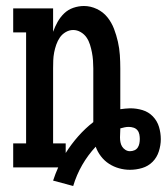

<svg xmlns="http://www.w3.org/2000/svg" viewBox="-20 -558 556 640"><path d="M224 62 157 44Q161 32 165 21.5Q169 11 174 0H24V-80H67V-450H24V-530H157V-452Q163 -469 172 -485Q181 -501 194 -513.5Q207 -526 224.5 -532Q242 -538 260 -538Q282 -538 303 -528Q324 -518 338 -500.5Q352 -483 360 -462Q368 -441 373 -419Q378 -397 379.5 -374.5Q381 -352 381 -330V-194Q389 -195 397.5 -196Q406 -197 414 -197Q435 -197 455 -191Q475 -185 489.5 -170Q504 -155 510 -135Q516 -115 516 -94Q516 -74 509.5 -53.5Q503 -33 488.5 -18.5Q474 -4 454 2Q434 8 413 8Q395 8 377 3Q359 -2 343.5 -12Q328 -22 316.5 -37Q305 -52 299 -69Q273 -41 254 -8Q235 25 224 62ZM199 -48Q218 -78 241 -104Q264 -130 291 -151V-330Q291 -343 290 -356.5Q289 -370 286.5 -383Q284 -396 280 -409Q276 -422 268.5 -433Q261 -444 249 -451Q237 -458 224 -458Q211 -458 199 -451Q187 -444 179.5 -433Q172 -422 167.5 -409Q163 -396 160.5 -383Q158 -370 157.5 -356.5Q157 -343 157 -330V-80H199ZM413 -54Q421 -54 428 -57Q435 -60 439 -66Q443 -72 444.5 -79.5Q446 -87 446 -95Q446 -102 444.5 -110Q443 -118 438 -124Q433 -130 425 -132.5Q417 -135 409 -135Q402 -135 395 -133.5Q388 -132 381 -130V-127Q381 -120 380.5 -113.5Q380 -107 380 -100Q380 -92 381.5 -84Q383 -76 387 -69.5Q391 -63 398 -58.5Q405 -54 413 -54Z"/></svg>

Font: Iosevka Slab Medium
Style: Regular
Weight: 500
Monospace: yes
Designer: Belleve Invis
Foundry: Belleve Invis
Version: Version 11.1.1; ttfautohint (v1.8.3)